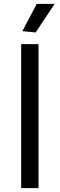

<svg xmlns="http://www.w3.org/2000/svg" viewBox="-20 -967 307 987"><path d="M95 -807 169 -947H261L163 -800ZM89 -740H178V0H89Z"/></svg>

Font: EncodeSans
Style: Regular
Weight: 400
Designer: Pablo Impallari, Andres Torresi
Foundry: Pablo Impallari, Andres Torresi
Version: Version 1.000; ttfautohint (v1.4.1)